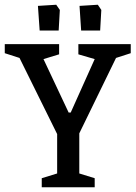

<svg xmlns="http://www.w3.org/2000/svg" viewBox="-26 -789 571 809"><path d="M141.1 -660.2 133.8 -764.2 210.9 -769 226.1 -747.1 221.2 -660.2ZM315.9 -660.2 309.1 -764.2 386.2 -769 400.9 -747.1 396 -660.2ZM149.9 0V-38.1L214.8 -58.1V-224.1L56.2 -544.9L-5.9 -564.9V-603H223.1V-560.1L157.2 -540Q174.8 -502.4 210.2 -427.5Q245.6 -352.5 263.2 -314.9H272Q289.1 -352.5 322.5 -427.5Q356 -502.4 373 -540L304.2 -560.1V-603H524.9V-564.9L462.9 -544.9L308.1 -227.1V-58.1L373 -38.1V0Z"/></svg>

Font: Grenze
Style: Regular
Weight: 400
Designer: Renata Polastri
Foundry: Omnibus-Type
Version: Version 1.002;PS 001.002;hotconv 1.0.88;makeotf.lib2.5.64775